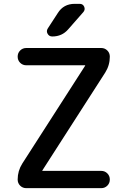

<svg xmlns="http://www.w3.org/2000/svg" viewBox="-20 -980 664 1000"><path d="M96 -128 423 -637Q423 -638 423.5 -638Q424 -638 424 -639Q424 -640 423 -640H117Q98 -640 85 -653Q72 -666 72 -685Q72 -704 85 -717Q98 -730 117 -730H507Q526 -730 539 -717Q552 -704 552 -685Q552 -640 528 -602L201 -93Q201 -92 200.5 -92Q200 -92 200 -91Q200 -90 201 -90H507Q526 -90 539 -77Q552 -64 552 -45Q552 -26 539 -13Q526 0 507 0H117Q98 0 85 -13Q72 -26 72 -45Q72 -90 96 -128ZM369 -960H395Q412 -960 418.5 -945Q425 -930 414 -917L335 -827Q303 -790 252 -790Q236 -790 228 -804Q220 -818 229 -832L281 -912Q311 -960 369 -960Z"/></svg>

Font: Rounded Mplus 1c Medium
Style: Regular
Weight: 500
Version: Version 1.059.20150529